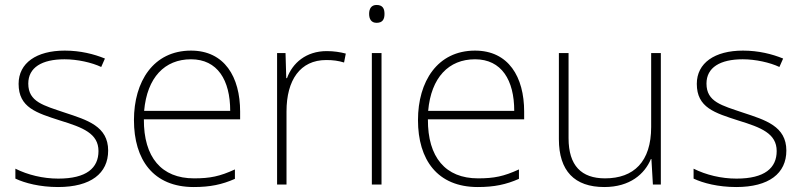

<svg xmlns="http://www.w3.org/2000/svg" viewBox="-20 -744 3236 774"><path d="M416 -137C416 -235 332 -260 241 -290C156 -319 94 -333 94 -407C94 -472 149 -505 240 -505C292 -505 350 -492 388 -474L403 -508C359 -526 304 -540 241 -540C127 -540 55 -490 55 -406C55 -310 127 -289 223 -258C314 -230 377 -206 377 -135C377 -67 329 -24 215 -24C153 -24 92 -39 42 -64V-24C80 -6 141 10 214 10C346 10 416 -45 416 -137Z M750 -540C598 -540 520 -415 520 -260C520 -100 598 10 761 10C827 10 875 0 927 -23V-61C866 -33 827 -25 762 -25C631 -25 559 -110 560 -263H948V-294C948 -434 885 -540 750 -540ZM750 -505C857 -505 908 -421 908 -297H561C573 -432 644 -505 750 -505Z M1297 -538C1214 -538 1159 -490 1137 -429H1134L1131 -530H1097V0H1135V-295C1135 -421 1190 -502 1295 -502C1323 -502 1344 -499 1367 -492L1374 -528C1351 -534 1326 -538 1297 -538Z M1498 -724C1477 -724 1468 -709 1468 -688C1468 -667 1477 -652 1498 -652C1523 -652 1530 -667 1530 -688C1530 -709 1523 -724 1498 -724ZM1518 -530H1479V0H1518Z M1895 -540C1743 -540 1665 -415 1665 -260C1665 -100 1743 10 1906 10C1972 10 2020 0 2072 -23V-61C2011 -33 1972 -25 1907 -25C1776 -25 1704 -110 1705 -263H2093V-294C2093 -434 2030 -540 1895 -540ZM1895 -505C2002 -505 2053 -421 2053 -297H1706C1718 -432 1789 -505 1895 -505Z M2644 -530H2605V-232C2605 -92 2535 -25 2419 -25C2324 -25 2272 -76 2272 -187V-530H2233V-183C2233 -55 2296 10 2416 10C2520 10 2579 -43 2604 -103H2606L2612 0H2644Z M3150 -137C3150 -235 3066 -260 2975 -290C2890 -319 2828 -333 2828 -407C2828 -472 2883 -505 2974 -505C3026 -505 3084 -492 3122 -474L3137 -508C3093 -526 3038 -540 2975 -540C2861 -540 2789 -490 2789 -406C2789 -310 2861 -289 2957 -258C3048 -230 3111 -206 3111 -135C3111 -67 3063 -24 2949 -24C2887 -24 2826 -39 2776 -64V-24C2814 -6 2875 10 2948 10C3080 10 3150 -45 3150 -137Z"/></svg>

Font: Noto Sans Lao ExtraLight
Style: Regular
Weight: 200
Designer: Monotype Design Team
Foundry: Monotype Imaging Inc.
Version: Version 2.003